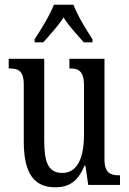

<svg xmlns="http://www.w3.org/2000/svg" viewBox="-20 -786 550 816"><path d="M127 -619V-606H164C192 -639 226 -673 250 -712C274 -673 308 -639 336 -606H373V-619C348 -657 309 -721 292 -766H209C192 -721 152 -657 127 -619ZM215 10C269 10 310 -11 339 -82H343L355 0H490V-41H486C452 -41 424 -49 424 -109V-536H275V-495H278C312 -495 337 -486 337 -422V-215C337 -117 310 -51 245 -51C185 -51 168 -97 168 -188V-536H17V-495H21C56 -495 81 -486 81 -428V-186C81 -48 125 10 215 10Z"/></svg>

Font: Noto Serif Georgian ExtraCondensed
Style: Regular
Weight: 400
Width: 2
Designer: Monotype Design Team, Akaki Razmadze
Foundry: Google LLC
Version: Version 2.003